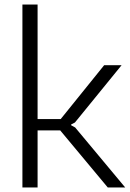

<svg xmlns="http://www.w3.org/2000/svg" viewBox="-20 -828 575 848"><path d="M79 -808H146V-302H248L440 -540H517L311 -287L294 -278V-275L312 -265L533 0H456L246 -252H146V0H79Z"/></svg>

Font: Encode Sans Normal
Style: Light
Weight: 300
Designer: Pablo Impallari, Andres Torresi
Foundry: Pablo Impallari, Andres Torresi
Version: Version 1.000; ttfautohint (v1.00) -l 8 -r 50 -G 200 -x 14 -